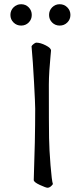

<svg xmlns="http://www.w3.org/2000/svg" viewBox="-20 -864 350 900"><path d="M127.9 -647Q129.4 -651.4 137.5 -657.7Q145.5 -664.1 149.9 -664.1Q169.4 -664.1 194.3 -651.4Q219.2 -638.7 219.2 -627Q219.2 -625.5 216.6 -598.6Q213.9 -571.8 211.4 -533.9Q209 -496.1 209 -467.8Q209 -277.8 210 -217.8Q210.9 -162.6 216.8 -89.4Q222.7 -16.1 228 -1Q215.8 16.1 203.1 16.1Q195.3 16.1 166.7 2.9Q138.2 -10.3 138.2 -20Q145 -207.5 145 -354Q145 -377 139.6 -477.3Q134.3 -577.6 127.9 -647ZM224.4 -758.5Q210 -772.9 210 -793.9Q210 -814.9 224.4 -829.6Q238.8 -844.2 259.8 -844.2Q280.8 -844.2 295.4 -829.6Q310.1 -814.9 310.1 -793.9Q310.1 -772.9 295.4 -758.5Q280.8 -744.1 259.8 -744.1Q238.8 -744.1 224.4 -758.5ZM43.5 -758.5Q28.8 -772.9 28.8 -793.9Q28.8 -814.9 43.5 -829.6Q58.1 -844.2 79.1 -844.2Q100.1 -844.2 114.5 -829.6Q128.9 -814.9 128.9 -793.9Q128.9 -772.9 114.5 -758.5Q100.1 -744.1 79.1 -744.1Q58.1 -744.1 43.5 -758.5Z"/></svg>

Font: Crimson
Style: Roman
Weight: 400
Version: Version 0.8